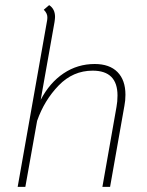

<svg xmlns="http://www.w3.org/2000/svg" viewBox="-20 -730 575 750"><path d="M470 -360Q470 -337 466 -317L410 0H380L435 -312Q439 -333 439 -357Q439 -454 342 -454Q265 -454 209 -396Q153 -338 125 -258L79 0H49L164 -650Q165 -655 165 -663Q165 -678 151 -692L172 -710Q195 -695 195 -664Q195 -658 193 -644L139 -340Q174 -407 228.5 -443.5Q283 -480 350 -480Q408 -480 439 -448.5Q470 -417 470 -360Z"/></svg>

Font: KoHo ExtraLight
Style: Italic
Weight: 275
Italic angle: -10°
Version: Version 1.000; ttfautohint (v1.6)